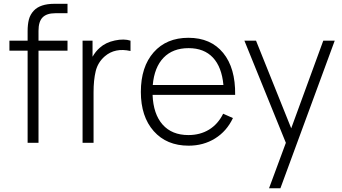

<svg xmlns="http://www.w3.org/2000/svg" viewBox="-20 -755 1810 1015"><path d="M126 -590.3Q126 -626 132.8 -652.1Q139.6 -678.2 158.7 -698.7Q192.9 -734.9 267.6 -734.9H336.9V-685.1H272.5Q227.1 -685.1 205.3 -663.1Q183.6 -641.1 183.6 -592.3V-540H336.9V-487.3H183.6V0H126V-487.3H29.8V-540H126Z M416.5 0V-540H469.2V-455.1Q485.8 -483.9 507.3 -502.4Q538.6 -530.8 587.2 -541Q635.7 -551.3 669.9 -540V-485.4Q588.4 -503.9 534.2 -457.5Q497.1 -425.3 485.8 -378.4Q474.6 -331.5 474.6 -267.6V0Z M977.1 15.1Q860.8 15.1 792.7 -61.8Q724.6 -138.7 724.6 -269Q724.6 -401.4 792.2 -478.3Q859.9 -555.2 976.1 -555.2Q1094.2 -555.2 1159.7 -475.3Q1225.1 -395.5 1223.1 -253.4H786.6Q790.5 -151.9 839.6 -96.4Q888.7 -41 976.1 -41Q1038.1 -41 1085.2 -69.8Q1132.3 -98.6 1159.7 -153.8L1211.4 -130.9Q1178.7 -61.5 1117.2 -23.2Q1055.7 15.1 977.1 15.1ZM787.6 -305.7H1161.1Q1152.3 -400.9 1105.5 -450.7Q1058.6 -500.5 977.1 -500.5Q893.6 -500.5 844.7 -450Q795.9 -399.4 787.6 -305.7Z M1402.3 240.2 1491.2 0 1272 -540H1333.5L1519.5 -76.7L1689 -540H1749.5L1462.4 240.2Z"/></svg>

Font: Manrope Light
Style: Regular
Weight: 300
Designer: Mikhail Sharanda
Foundry: Mikhail Sharanda
Version: Version 4.505;FEAKit 1.0